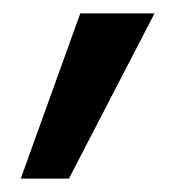

<svg xmlns="http://www.w3.org/2000/svg" viewBox="-20 -134 263 287"><path d="M11 133 100 -114H211L83 133Z"/></svg>

Font: Ysabeau Infant SemiBold
Style: Regular
Weight: 600
Designer: Christian Thalmann (Catharsis Fonts)
Version: Version 2.002; featfreeze: ss01,ss02,lnum